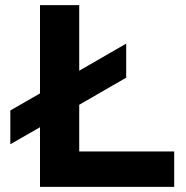

<svg xmlns="http://www.w3.org/2000/svg" viewBox="-20 -724 719 744"><path d="M287 -318V-137H655V0H135V-231L20 -165V-296L135 -362V-704H287V-450L469 -555V-423Z"/></svg>

Font: CBA Beacon Sans Extra Bold
Style: Regular
Weight: 800
Designer: Wei Huang
Foundry: Wei Huang
Version: Version 1.002